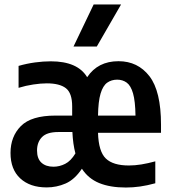

<svg xmlns="http://www.w3.org/2000/svg" viewBox="-20 -828 765 858"><path d="M188.5 9.5Q114 9.5 70.5 -30.8Q27 -71 27 -144.5Q27 -218 73.5 -264.8Q120 -311.5 228 -311.5H302.5V-352.5Q302.5 -412 274.5 -433.8Q246.5 -455.5 189 -455.5Q162.5 -455.5 129 -450.5Q95.5 -445.5 63 -435.5V-533.5Q99.5 -544 136.5 -549Q173.5 -554 207 -554Q327 -554 369.5 -483Q417 -554.5 509.5 -554.5Q596 -554.5 647.8 -487.5Q699.5 -420.5 699.5 -271V-234.5H418Q420.5 -151 452.8 -119.8Q485 -88.5 556 -88.5Q582.5 -88.5 611.8 -93.2Q641 -98 674 -107V-9Q637.5 1 605.8 5.5Q574 10 542.5 10Q472 10 423.2 -10Q374.5 -30 346 -74Q313.5 -25.5 273.2 -8Q233 9.5 188.5 9.5ZM503.5 -472Q478 -472 459 -458.5Q440 -445 429.5 -410Q419 -375 418 -311.5H585.5Q584.5 -376 574.5 -410.8Q564.5 -445.5 546.2 -458.8Q528 -472 503.5 -472ZM219 -83Q246 -83 271.2 -95.8Q296.5 -108.5 317 -142.5Q306 -183.5 303.5 -238H240.5Q189.5 -238 167.5 -215.2Q145.5 -192.5 145.5 -155.5Q145.5 -119 165.2 -101Q185 -83 219 -83ZM308.5 -620 398.5 -808H521L412.5 -620Z"/></svg>

Font: Encode Sans Condensed Condensed SemiBold
Style: Regular
Weight: 600
Width: 3
Designer: Multiple Designers
Foundry: Impallari Type
Version: Version 3.000; ttfautohint (v1.8.3) -l 8 -r 50 -G 200 -x 14 